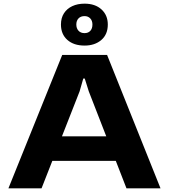

<svg xmlns="http://www.w3.org/2000/svg" viewBox="-20 -1029 923 1049"><path d="M26 0 320 -729H565L857 0H671L465 -530L443 -600H435L415 -530L207 0ZM252 -150 301 -284H578L627 -150ZM442 -780Q383 -780 348 -811Q313 -842 313 -895Q313 -931 329.5 -956.5Q346 -982 375 -995.5Q404 -1009 442 -1009Q500 -1009 534.5 -977.5Q569 -946 569 -895Q569 -841 533.5 -810.5Q498 -780 442 -780ZM442 -848Q462 -848 473.5 -860.5Q485 -873 485 -895Q485 -916 473 -928.5Q461 -941 442 -941Q421 -941 409 -928.5Q397 -916 397 -895Q397 -874 409 -861Q421 -848 442 -848Z"/></svg>

Font: Hubot Sans SemiExpanded
Style: Bold
Weight: 700
Width: 6
Designer: Deni Anggara
Foundry: GitHub, Inc., Subsidiary of Microsoft Corporation
Version: Version 2.000